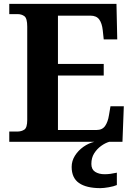

<svg xmlns="http://www.w3.org/2000/svg" viewBox="-20 -734 693 994"><path d="M28 0V-53H70Q91 -53 106 -63Q121 -73 121 -113V-596Q121 -639 106.5 -650Q92 -661 70 -661H28V-714H583L587 -530H517L512 -577Q508 -614 493.5 -633.5Q479 -653 448 -653H280V-403H517V-343H280V-61H480Q510 -61 524.5 -82.5Q539 -104 544 -137L552 -184H621L614 0ZM500 240Q427 240 389 213.5Q351 187 351 130Q351 99 368 72Q385 45 412 26Q439 7 469 0H546Q525 6 503.5 21.5Q482 37 467.5 60Q453 83 453 115Q453 143 472.5 155.5Q492 168 522 168Q536 168 551.5 166Q567 164 585 160V224Q569 231 542.5 235.5Q516 240 500 240Z"/></svg>

Font: Noto Serif Bengali
Style: Bold
Weight: 700
Designer: Juan Bruce, Universal Thirst, Indian Type Foundry and the Monotype Design Team.
Foundry: Monotype Imaging Inc.
Version: Version 2.003; ttfautohint (v1.8.4.7-5d5b)